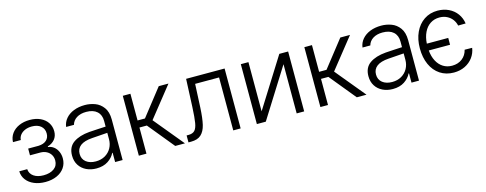

<svg xmlns="http://www.w3.org/2000/svg" viewBox="-26 -1084 4153 1642"><g transform="rotate(-15 2050.5 -263.0)"><path d="M230.5 -48.8Q287.6 -48.8 323 -74.2Q358.4 -99.6 358.4 -146.5Q358.4 -174.8 345 -196.8Q331.5 -218.8 307.9 -231.2Q284.2 -243.7 253.9 -244.1H161.1V-303.7H252.9Q298.8 -305.7 323.2 -328.1Q347.7 -350.6 347.7 -387.7Q347.7 -429.2 318.6 -453.9Q289.6 -478.5 239.3 -478.5Q206.1 -478.5 179.2 -467.3Q152.3 -456.1 136.5 -436Q120.6 -416 119.1 -390.6H49.8Q51.3 -433.6 75.4 -466.8Q99.6 -500 141.6 -518.6Q183.6 -537.1 236.3 -537.1Q290 -537.1 330.6 -518.1Q371.1 -499 393.1 -465.6Q415 -432.1 415 -389.6Q415 -347.2 391.4 -318.4Q367.7 -289.6 328.1 -278.3V-272.5Q356.4 -269.5 378.7 -252.2Q400.9 -234.9 413.3 -207Q425.8 -179.2 425.8 -146.5Q425.8 -99.6 401.1 -64Q376.5 -28.3 332.3 -8.8Q288.1 10.7 231.4 10.7Q176.3 10.7 132.6 -7.6Q88.9 -25.9 63.7 -59.1Q38.6 -92.3 37.1 -135.7H107.4Q110.4 -95.2 143.6 -72Q176.8 -48.8 230.5 -48.8Z M703.1 -305.7Q737.3 -308.1 779.1 -310.3Q820.8 -312.5 849.6 -314V-364.3Q849.6 -418 816.2 -448.2Q782.7 -478.5 720.7 -478.5Q669.4 -478.5 635.5 -456.8Q601.6 -435.1 591.8 -398.4H522.5Q527.8 -439.9 554.9 -471.7Q582 -503.4 626 -520.8Q669.9 -538.1 724.6 -538.1Q770.5 -538.1 813.7 -522.2Q856.9 -506.3 886.5 -466.3Q916 -426.3 916 -358.4V0H849.6V-82H845.7Q827.1 -43 785.6 -15.6Q744.1 11.7 682.6 11.7Q633.8 11.7 594 -7.3Q554.2 -26.4 531 -62.5Q507.8 -98.6 507.8 -148.4Q507.8 -224.1 560.8 -261.2Q613.8 -298.3 703.1 -305.7ZM692.4 -47.9Q739.7 -47.9 775.4 -68.6Q811 -89.4 830.3 -124.5Q849.6 -159.7 849.6 -202.1V-258.8L712.9 -249Q643.1 -244.1 608.6 -217.8Q574.2 -191.4 574.2 -145.5Q574.2 -99.6 606.9 -73.7Q639.6 -47.9 692.4 -47.9Z M1059.6 -530.3H1127V-293.9H1192.4L1377.9 -530.3H1463.9L1251 -262.7L1467.8 0H1381.8L1192.4 -231.4H1127V0H1059.6Z M1499 -61.5H1515.6Q1552.7 -61.5 1571 -80.6Q1589.4 -99.6 1597.2 -145.3Q1605 -190.9 1609.4 -284.2L1620.1 -530.3H1960.9V0H1895.5V-468.8H1683.6L1673.8 -261.7Q1668.9 -167.5 1655.8 -112.3Q1642.6 -57.1 1611.3 -28.6Q1580.1 0 1522.5 0H1499Z M2445.3 -530.3H2523.4V0H2457V-435.5L2183.6 0H2104.5V-530.3H2171.9V-94.7Z M2667 -530.3H2734.4V-293.9H2799.8L2985.4 -530.3H3071.3L2858.4 -262.7L3075.2 0H2989.3L2799.8 -231.4H2734.4V0H2667Z M3327.1 -305.7Q3361.3 -308.1 3403.1 -310.3Q3444.8 -312.5 3473.6 -314V-364.3Q3473.6 -418 3440.2 -448.2Q3406.7 -478.5 3344.7 -478.5Q3293.5 -478.5 3259.5 -456.8Q3225.6 -435.1 3215.8 -398.4H3146.5Q3151.9 -439.9 3179 -471.7Q3206.1 -503.4 3250 -520.8Q3293.9 -538.1 3348.6 -538.1Q3394.5 -538.1 3437.7 -522.2Q3481 -506.3 3510.5 -466.3Q3540 -426.3 3540 -358.4V0H3473.6V-82H3469.7Q3451.2 -43 3409.7 -15.6Q3368.2 11.7 3306.6 11.7Q3257.8 11.7 3218 -7.3Q3178.2 -26.4 3155 -62.5Q3131.8 -98.6 3131.8 -148.4Q3131.8 -224.1 3184.8 -261.2Q3237.8 -298.3 3327.1 -305.7ZM3316.4 -47.9Q3363.8 -47.9 3399.4 -68.6Q3435.1 -89.4 3454.3 -124.5Q3473.6 -159.7 3473.6 -202.1V-258.8L3336.9 -249Q3267.1 -244.1 3232.7 -217.8Q3198.2 -191.4 3198.2 -145.5Q3198.2 -99.6 3231 -73.7Q3263.7 -47.9 3316.4 -47.9Z M3876 -227.5H3687.5Q3692.4 -173.3 3713.4 -133.3Q3734.4 -93.3 3768.8 -71.5Q3803.2 -49.8 3847.7 -49.8Q3900.4 -49.8 3937.3 -78.1Q3974.1 -106.4 3985.4 -154.3L4051.8 -153.3Q4044.9 -106.9 4017.6 -69.6Q3990.2 -32.2 3946.3 -10.7Q3902.3 10.7 3847.7 10.7Q3778.3 10.7 3726.3 -23.7Q3674.3 -58.1 3646.2 -120.4Q3618.2 -182.6 3618.2 -263.7Q3618.2 -343.3 3646.7 -405.3Q3675.3 -467.3 3727.1 -502.2Q3778.8 -537.1 3846.7 -537.1Q3900.4 -537.1 3944.8 -515.9Q3989.3 -494.6 4017.1 -456.3Q4044.9 -418 4051.8 -369.1L3985.4 -368.2Q3979 -398.4 3960.7 -422.9Q3942.4 -447.3 3913.3 -461.9Q3884.3 -476.6 3847.7 -476.6Q3801.8 -476.6 3766.6 -453.6Q3731.4 -430.7 3710.7 -387.9Q3689.9 -345.2 3686.5 -288.1H3876Z"/></g></svg>

Font: Pretendard Light
Style: Regular
Weight: 300
Designer: Base glyphs from Inter by Rasmus Andersson; Hangeul glyphs from Noto Sans CJK(Source Han Sans) by Jang Soo-young and Kan
Foundry: Kil Hyung-jin
Version: Version 1.309